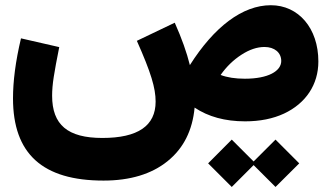

<svg xmlns="http://www.w3.org/2000/svg" viewBox="-20 -474 1289 750"><path d="M885.3 256.3 970.7 170.9 1056.2 256.3 1148.9 164.1 1056.2 71.3 970.7 156.7 885.3 71.3 793 164.1ZM1038.1 -453.6C927.2 -453.6 816.9 -369.6 721.7 -219.7C709.5 -269 689.9 -324.2 662.6 -385.3L514.6 -314.5C569.8 -190.4 587.9 -130.4 587.9 -77.1C587.9 17.6 518.6 64.9 379.9 64.9C244.6 64.9 183.6 13.7 183.6 -100.1C183.6 -121.1 185.5 -145.5 189.9 -173.3C194.3 -201.2 201.2 -239.7 211.4 -290L62 -324.2C40.5 -233.9 30.8 -156.2 30.8 -89.8C30.8 127 146.5 231.4 384.3 231.4C488.3 231.4 571.8 206.1 634.3 155.8C696.8 105.5 731.9 35.6 740.2 -53.7C793.5 -18.1 858.9 0 937.5 0C995.6 0 1046.4 -10.3 1089.4 -30.3C1174.8 -70.3 1223.6 -143.6 1223.6 -233.9C1223.6 -363.8 1146 -453.6 1038.1 -453.6ZM1013.2 -290.5C1052.2 -290.5 1078.6 -268.6 1078.6 -235.8C1078.6 -196.3 1027.8 -166.5 936.5 -166.5C898.9 -166.5 867.7 -171.4 841.8 -181.2C864.7 -213.9 892.1 -240.2 923.3 -260.3C954.1 -280.3 984.4 -290.5 1013.2 -290.5Z"/></svg>

Font: Estedad ExtraBold
Style: Regular
Weight: 800
Designer: Amin Abedi
Version: Version 7.3